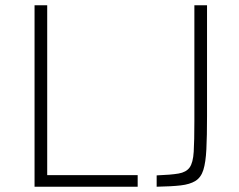

<svg xmlns="http://www.w3.org/2000/svg" viewBox="-20 -708 908 728"><path d="M111 0V-688H159V-44H502V0ZM574 0V-43Q628 -45 657 -50Q686 -55 699 -73Q712 -91 714.5 -132.5Q717 -174 717 -248V-688H765V-268Q765 -192 762.5 -142Q760 -92 751 -63.5Q742 -35 721 -22Q700 -9 665 -5Q630 -1 574 0Z"/></svg>

Font: Saira Thin ExtraLight
Style: Regular
Weight: 250
Version: Version 1.101